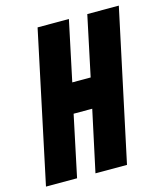

<svg xmlns="http://www.w3.org/2000/svg" viewBox="-115 -768 726 847"><g transform="rotate(-15 248.5 -344.0)"><path d="M-10 0 136 -688H279L221 -414H305L363 -688H507L360 0H216L276 -279H191L132 0Z"/></g></svg>

Font: Saira Condensed ExtraBold
Style: Italic
Weight: 800
Width: 3
Italic angle: -12°
Designer: Hector Gatti with collaboration of the Omnibus-Type team
Foundry: Omnibus-Type
Version: Version 1.101